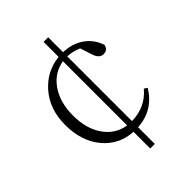

<svg xmlns="http://www.w3.org/2000/svg" viewBox="-221 -819 975 975"><g transform="rotate(-45 266.5 -331.0)"><path d="M273 -575Q202 -563 159 -503Q114 -440 114 -344Q114 -248 158 -186Q201 -125 273 -114ZM482 -175Q421 -75 306 -68V52H273V-68Q175 -74 114 -147Q52 -221 52 -338Q52 -452 118 -526Q180 -596 273 -606V-714H306V-607Q369 -605 416 -573Q463 -540 481 -484Q474 -454 445 -454Q414 -454 401 -498L381 -559Q345 -575 306 -577V-112Q405 -114 465 -186Z"/></g></svg>

Font: Source Han Serif SC ExtraLight
Style: Regular
Weight: 250
Designer: Ryoko NISHIZUKA  (kana & ideographs); Frank Grießhammer (Latin, Greek & Cyrillic); Wenlong ZHANG  (bopomofo); Sandoll Co
Foundry: Adobe Systems Incorporated
Version: Version 1.001 October 20, 2017